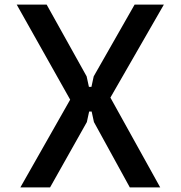

<svg xmlns="http://www.w3.org/2000/svg" viewBox="-20 -820 790 840"><path d="M69 0 287 -384 53 -800H184L359 -486L369 -440H380L390 -486L569 -800H697L463 -393L681 0H548L391 -286L381 -332H370L360 -286L199 0Z"/></svg>

Font: Martian Mono SemiExpanded
Style: Regular
Weight: 400
Width: 6
Monospace: yes
Designer: Roman Shamin
Foundry: Evil Martians
Version: Version 1.000